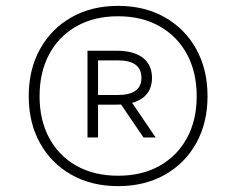

<svg xmlns="http://www.w3.org/2000/svg" viewBox="-20 -769 806 655"><path d="M383 -134Q292.5 -134 223.8 -172.8Q155 -211.5 116.5 -280.8Q78 -350 78 -441Q78 -532 116.5 -601.5Q155 -671 223.8 -710Q292.5 -749 383 -749Q473.5 -749 542.2 -710Q611 -671 649.5 -601.5Q688 -532 688 -441Q688 -350 649.5 -280.8Q611 -211.5 542.2 -172.8Q473.5 -134 383 -134ZM469.5 -300 390.5 -416 423.5 -429 511 -300ZM383 -169.5Q464 -169.5 524.2 -203.2Q584.5 -237 617.8 -298Q651 -359 651 -441Q651 -523 617.8 -584.2Q584.5 -645.5 524.2 -679.5Q464 -713.5 383 -713.5Q301.5 -713.5 241.2 -679.5Q181 -645.5 148 -584.2Q115 -523 115 -441Q115 -359 148 -298Q181 -237 241.2 -203.2Q301.5 -169.5 383 -169.5ZM278.5 -300V-596H376Q436.5 -596 467.5 -571.8Q498.5 -547.5 498.5 -503.5Q498.5 -459.5 468 -435.8Q437.5 -412 376 -412H314.5V-300ZM314.5 -445H382.5Q462.5 -445 462.5 -503.5Q462.5 -563 382.5 -563H314.5Z"/></svg>

Font: Encode Sans SC ExtraLight
Style: Regular
Weight: 250
Designer: Multiple Designers
Foundry: Impallari Type
Version: Version 3.002